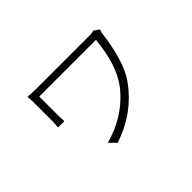

<svg xmlns="http://www.w3.org/2000/svg" viewBox="-93 -824 1185 1185"><g transform="rotate(-45 500.0 -231.0)"><path d="M808 -505 773 -529C762 -525 747 -524 736 -524C698 -524 303 -524 280 -524C247 -524 217 -525 197 -527C199 -511 200 -494 200 -477C200 -446 200 -328 200 -305C200 -294 199 -276 197 -260H252C251 -276 250 -295 250 -305C250 -328 250 -453 250 -477C308 -477 703 -477 745 -477C731 -339 699 -241 646 -171C573 -75 467 -7 347 24L390 67C525 23 624 -53 695 -150C759 -236 785 -362 800 -476C801 -483 806 -499 808 -505Z"/></g></svg>

Font: Noto Sans CJK SC Light
Style: Regular
Weight: 300
Designer: Ryoko NISHIZUKA 西塚涼子 (kana, bopomofo & ideographs); Paul D. Hunt (Latin, Greek & Cyrillic); Sandoll Communications 산돌커뮤니
Foundry: Adobe
Version: Version 2.004;hotconv 1.0.118;makeotfexe 2.5.65603